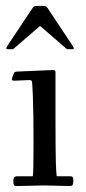

<svg xmlns="http://www.w3.org/2000/svg" viewBox="-20 -622 289 647"><path d="M10 -456.1Q1 -456.1 1 -458.9Q1 -461.7 5.9 -469L85 -587.9Q91.8 -598.4 94.4 -600.2Q96.9 -602.1 105 -602.1H126Q133.3 -602.1 135.7 -600.2Q138.2 -598.4 145 -587.9L223.9 -469Q229 -461.2 229 -458.6Q229 -456.1 220 -456.1H208Q205.6 -456.1 202.5 -458.9Q199.5 -461.7 198 -462.9L116.9 -533Q116 -533.9 115 -533.9Q114 -533.9 113 -533L32 -462.9Q25.1 -456.1 22 -456.1ZM76.9 -352.1 29.1 -350.1Q20 -350.1 20 -353.9Q20 -357.7 23.8 -367.9Q27.6 -378.2 30.9 -379.6Q34.2 -381.1 43.9 -381.1L157 -386Q163.8 -386 165.4 -384.2Q167 -382.3 167 -377V-207Q167 -28.1 172.1 -28.1H215.1Q223.4 -28.1 225.2 -24.8Q227.1 -21.5 227.1 -12.3Q227.1 -3.2 224.9 0.9Q222.7 4.9 215.1 4.9L128.9 2.9L37.1 4.9Q28.8 4.9 26.9 1.2Q24.9 -2.4 24.9 -11.5Q24.9 -20.5 27.7 -24.3Q30.5 -28.1 40 -28.1H90.1Q93 -28.1 93 -134.9Q93 -241.7 90.9 -292.7Q88.9 -343.8 88 -346.6Q87.2 -349.4 85.4 -350.6Q83.3 -352.1 80.3 -352.1Z"/></svg>

Font: Fanwood Text
Style: Regular
Weight: 400
Version: Version 1.1001